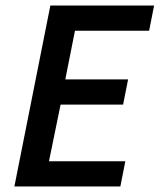

<svg xmlns="http://www.w3.org/2000/svg" viewBox="-20 -674 577 694"><path d="M32 0 162 -654H537L519 -563H251L216 -387H443L425 -296H199L157 -91H433L415 0Z"/></svg>

Font: Source Sans 3 ExtraLight SemiBold
Style: Italic
Weight: 600
Italic angle: -11°
Version: Version 3.052;hotconv 1.1.0;makeotfexe 2.6.0